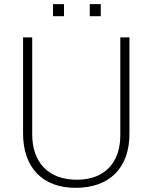

<svg xmlns="http://www.w3.org/2000/svg" viewBox="-20 -894 734 924"><path d="M235 -816H288V-874H235ZM412 -816H465V-874H412ZM344 10C508 10 603 -87 603 -250V-714H559V-243C559 -110 482 -29 350 -29C214 -29 135 -111 135 -248V-714H91V-252C91 -87 185 10 344 10Z"/></svg>

Font: Kathrein 35 Thin
Style: Regular
Weight: 250
Designer: Lazydogs Typefoundry, based on Open Sans by Ascender Corporation
Foundry: Lazydogs Typefoundry
Version: Version 1.003;PS 001.003;hotconv 1.0.88;makeotf.lib2.5.64775